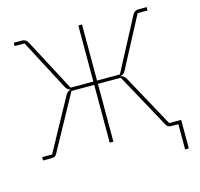

<svg xmlns="http://www.w3.org/2000/svg" viewBox="-119 -826 1151 1105"><g transform="rotate(-15 457.0 -274.0)"><path d="M850.1 149.9V0H810.1Q786.1 0 777.8 -17.1L599.1 -344.2H462.9V0H440.9V-344.2H305.2L126 -17.1Q117.7 0 94.2 0H43.9V-20H103L271 -327.1Q282.2 -349.1 301.8 -352.1V-354Q292.5 -355.5 285.9 -361.1Q279.3 -366.7 272 -379.9L115.2 -678.2H56.2V-698.2H105Q128.4 -698.2 140.1 -676.8L305.2 -363.8H440.9V-698.2H462.9V-363.8H599.1L764.2 -676.8Q775.9 -698.2 798.8 -698.2H848.1V-678.2H789.1L631.8 -379.9Q624.5 -366.7 617.9 -361.1Q611.3 -355.5 602.1 -354V-352.1Q621.6 -349.1 632.8 -327.1L800.8 -20H872.1V149.9Z"/></g></svg>

Font: Anuphan Thin
Style: Regular
Weight: 250
Designer: Mike Abbink, Paul van der Laan, Pieter van Rosmalen, Mint Tantisuwanna
Foundry: Bold Monday; Cadson Demak
Version: Version 3.002;hotconv 1.0.109;makeotfexe 2.5.65596